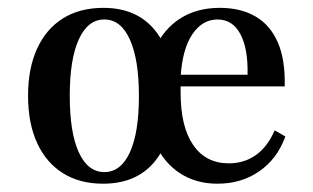

<svg xmlns="http://www.w3.org/2000/svg" viewBox="-20 -447 781 479"><path d="M237.1 11.3Q179 11.3 137.1 -14.9Q95.2 -41.1 72.6 -90.3Q50 -139.5 50 -208.1Q50 -276.6 72.6 -325.8Q95.2 -375 137.1 -401.2Q179 -427.4 237.9 -427.4Q321.8 -427.4 367.3 -370.6Q412.9 -313.7 412.9 -208.1Q412.9 -102.4 367.3 -45.6Q321.8 11.3 237.1 11.3ZM240.3 -17.7Q281.5 -17.7 304 -66.9Q326.6 -116.1 326.6 -207.3Q326.6 -298.4 304 -348.4Q281.5 -398.4 240.3 -398.4Q199.2 -398.4 176.6 -348.8Q154 -299.2 154 -208.1Q154 -116.1 176.6 -66.9Q199.2 -17.7 240.3 -17.7ZM522.6 11.3Q468.5 11.3 428.2 -15.3Q387.9 -41.9 365.7 -91.5Q343.5 -141.1 343.5 -208.1Q343.5 -275 365.7 -324.6Q387.9 -374.2 429.4 -400.8Q471 -427.4 528.2 -427.4Q580.6 -427.4 617.3 -406Q654 -384.7 673 -341.5Q691.9 -298.4 690.3 -231.5H395.2L394.4 -260.5H597.6Q599.2 -325 579.8 -361.7Q560.5 -398.4 522.6 -398.4Q484.7 -398.4 459.7 -361.3Q434.7 -324.2 430.6 -254L431.5 -251.6Q430.6 -246 430.6 -238.3Q430.6 -230.6 430.6 -215.3Q430.6 -130.6 462.1 -85.1Q493.5 -39.5 550.8 -39.5Q588.7 -39.5 617.7 -59.7Q646.8 -79.8 665.3 -121.8L691.9 -106.5Q671.8 -50.8 627 -19.8Q582.3 11.3 522.6 11.3Z"/></svg>

Font: Playfair SemiBold
Style: Regular
Weight: 600
Designer: Claus Eggers Sørensen
Foundry: Claus Eggers Sørensen
Version: Version 2.001;gftools[0.9.30]